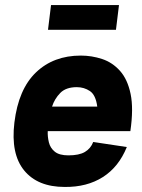

<svg xmlns="http://www.w3.org/2000/svg" viewBox="-20 -730 562 760"><path d="M182 -710H451L439 -612H170ZM349 -168 482 -148Q450 -69 387 -29Q324 11 236 10Q129 10 75.5 -55.5Q22 -121 37 -245Q53 -377 122.5 -443.5Q192 -510 300 -510Q343 -510 384 -496.5Q425 -483 455 -449.5Q485 -416 497 -358Q509 -300 496 -211H169Q168 -189 173.5 -166.5Q179 -144 197 -129.5Q215 -115 251 -115Q293 -115 316 -128.5Q339 -142 349 -168ZM284 -385Q241 -385 218.5 -362Q196 -339 186 -308H365Q359 -354 336 -369.5Q313 -385 284 -385Z"/></svg>

Font: Haskoy ExtraBold
Style: Italic
Weight: 800
Designer: Ertekin Erdin
Foundry: Ertekin Erdin
Version: Version 2.000; ttfautohint (v1.8.4.7-5d5b)